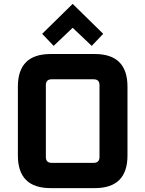

<svg xmlns="http://www.w3.org/2000/svg" viewBox="-20 -968 748 988"><path d="M72 -168V-522Q72 -690 240 -690H468Q636 -690 636 -522V-168Q636 0 468 0H240Q72 0 72 -168ZM216 -160Q216 -130 246 -130H462Q492 -130 492 -160V-530Q492 -560 462 -560H246Q216 -560 216 -530ZM197 -794 354 -948 511 -794 452 -732 354 -825 256 -732Z"/></svg>

Font: Oxanium ExtraLight
Style: Bold
Weight: 700
Version: Version 2.000